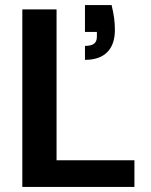

<svg xmlns="http://www.w3.org/2000/svg" viewBox="-20 -737 597 757"><path d="M68 0V-700H203V-105H510V0ZM315 -501V-556Q339 -556 350.5 -564.5Q362 -573 362 -592V-611H315V-717H420Q427 -688 430 -665.5Q433 -643 433 -619Q433 -562 403 -531.5Q373 -501 315 -501Z"/></svg>

Font: DM Sans 18pt
Style: Bold
Weight: 700
Designer: Colophon Foundry, Jonny Pinhorn
Foundry: Colophon Foundry
Version: Version 4.004;gftools[0.9.30]